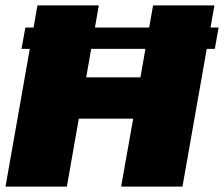

<svg xmlns="http://www.w3.org/2000/svg" viewBox="-24 -695 834 715"><path d="M56 -513H776L790 -592.5H70.5ZM-3.5 0H225L269.5 -253H472L427 0H655.5L774.5 -675H546L499 -407H297L344 -675H115.5Z"/></svg>

Font: Anybody Thin Black
Style: Italic
Weight: 900
Italic angle: -10°
Version: Version 1.113;gftools[0.9.25]